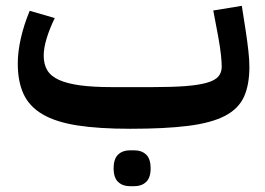

<svg xmlns="http://www.w3.org/2000/svg" viewBox="-20 -430 910 659"><path d="M427 12Q319 12 245.5 0.5Q172 -11 126.5 -37.5Q81 -64 61 -107Q41 -150 41 -212Q41 -252 51.5 -298.5Q62 -345 82 -393L168 -368Q150 -331 140 -298Q130 -265 130 -239Q130 -209 142.5 -188.5Q155 -168 183 -155.5Q211 -143 255.5 -137Q300 -131 364 -131H504Q571 -131 616.5 -134.5Q662 -138 690 -146Q718 -154 729.5 -167.5Q741 -181 741 -201Q741 -216 738.5 -240.5Q736 -265 729 -304L712 -394L810 -410L824 -320Q829 -287 832.5 -255.5Q836 -224 836 -201Q836 -138 817 -97Q798 -56 751.5 -32Q705 -8 626 2Q547 12 427 12ZM425 209Q401 209 385.5 194.5Q370 180 370 148Q370 115 385.5 100.5Q401 86 425 86H442Q466 86 481.5 100.5Q497 115 497 148Q497 180 481.5 194.5Q466 209 442 209Z"/></svg>

Font: IBM Plex Arabic SemiBold
Style: Regular
Weight: 600
Designer: Mike Abbink, Paul van der Laan, Pieter van Rosmalen, Wael Morcos, Khajak Apelian
Foundry: Bold Monday
Version: Version 1.0